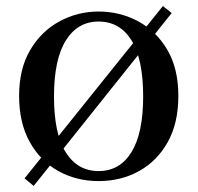

<svg xmlns="http://www.w3.org/2000/svg" viewBox="-20 -581 652 633"><path d="M546 -538 91 32 61 7 517 -561ZM305 16Q232 16 172.5 -17Q113 -50 78 -113Q43 -176 43 -265Q43 -354 79.5 -416Q116 -478 176 -510.5Q236 -543 305 -543Q375 -543 435 -511Q495 -479 531.5 -417Q568 -355 568 -265Q568 -175 533 -112.5Q498 -50 438.5 -17Q379 16 305 16ZM305 -17Q375 -17 413.5 -79.5Q452 -142 452 -263Q452 -386 413.5 -448Q375 -510 305 -510Q236 -510 197 -447.5Q158 -385 158 -263Q158 -140 197 -78.5Q236 -17 305 -17Z"/></svg>

Font: Noto Serif KR SemiBold
Style: Regular
Weight: 600
Designer: Ryoko NISHIZUKA 西塚涼子 (kana & ideographs); Frank Grießhammer (Latin, Greek & Cyrillic); Wenlong ZHANG 张文龙 (bopomofo); San
Foundry: Adobe
Version: Version 2.003-H1;hotconv 1.1.1;makeotfexe 2.6.0